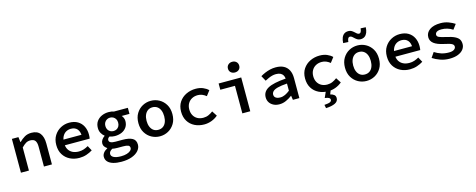

<svg xmlns="http://www.w3.org/2000/svg" viewBox="-37 -1598 6675 2693"><g transform="rotate(-15 3300.0 -251.5)"><path d="M82 0V-491H177L186 -417H190Q225 -453 267.5 -478Q310 -503 367 -503Q452 -503 492 -451Q532 -399 532 -304V0H416V-289Q416 -348 395 -376Q374 -404 324 -404Q288 -404 260 -387Q232 -370 198 -335V0Z M930 12Q855 12 794 -18.5Q733 -49 697 -106.5Q661 -164 661 -246Q661 -326 697 -383.5Q733 -441 791 -472Q849 -503 915 -503Q988 -503 1038.5 -473Q1089 -443 1115.5 -390.5Q1142 -338 1142 -270Q1142 -253 1140.5 -237.5Q1139 -222 1137 -212H744V-294H1063L1041 -268Q1041 -341 1008.5 -377.5Q976 -414 918 -414Q877 -414 844.5 -395Q812 -376 793 -338.5Q774 -301 774 -246Q774 -189 795.5 -152Q817 -115 855.5 -96Q894 -77 945 -77Q984 -77 1017 -88Q1050 -99 1083 -118L1122 -46Q1083 -21 1034 -4.5Q985 12 930 12Z M1486 217Q1418 217 1368 202.5Q1318 188 1290 159Q1262 130 1262 86Q1262 57 1282 30Q1302 3 1340 -17V-21Q1321 -33 1305.5 -52.5Q1290 -72 1290 -103Q1290 -127 1306 -152Q1322 -177 1349 -195V-199Q1323 -218 1304.5 -250.5Q1286 -283 1286 -326Q1286 -383 1314 -422.5Q1342 -462 1388 -482.5Q1434 -503 1488 -503Q1532 -503 1565 -491H1766V-403H1653Q1666 -389 1675.5 -367.5Q1685 -346 1685 -322Q1685 -268 1658.5 -230.5Q1632 -193 1588 -174Q1544 -155 1488 -155Q1471 -155 1451.5 -158.5Q1432 -162 1413 -169Q1398 -160 1390.5 -149Q1383 -138 1383 -123Q1383 -100 1406.5 -88.5Q1430 -77 1476 -77H1576Q1672 -77 1720.5 -49.5Q1769 -22 1769 43Q1769 91 1734.5 131Q1700 171 1636.5 194Q1573 217 1486 217ZM1488 -228Q1514 -228 1535 -239.5Q1556 -251 1568.5 -273Q1581 -295 1581 -326Q1581 -356 1568.5 -377.5Q1556 -399 1535 -411Q1514 -423 1488 -423Q1463 -423 1442 -411Q1421 -399 1408 -377.5Q1395 -356 1395 -326Q1395 -295 1408 -273Q1421 -251 1442 -239.5Q1463 -228 1488 -228ZM1500 141Q1548 141 1583.5 130Q1619 119 1638.5 101Q1658 83 1658 62Q1658 33 1633.5 23.5Q1609 14 1559 14H1481Q1457 14 1439 12Q1421 10 1406 7Q1380 22 1369 38Q1358 54 1358 71Q1358 104 1395 122.5Q1432 141 1500 141Z M2100 12Q2035 12 1979 -18.5Q1923 -49 1888 -106.5Q1853 -164 1853 -245Q1853 -327 1888 -384.5Q1923 -442 1979 -472.5Q2035 -503 2100 -503Q2165 -503 2221 -472.5Q2277 -442 2312 -384.5Q2347 -327 2347 -245Q2347 -164 2312 -106.5Q2277 -49 2221 -18.5Q2165 12 2100 12ZM2100 -82Q2140 -82 2169 -102Q2198 -122 2213 -159Q2228 -196 2228 -245Q2228 -294 2213 -331Q2198 -368 2169 -388.5Q2140 -409 2100 -409Q2060 -409 2031.5 -388.5Q2003 -368 1987.5 -331Q1972 -294 1972 -245Q1972 -196 1987.5 -159Q2003 -122 2031.5 -102Q2060 -82 2100 -82Z M2744 12Q2667 12 2605.5 -18.5Q2544 -49 2508.5 -106.5Q2473 -164 2473 -245Q2473 -327 2511.5 -384.5Q2550 -442 2614 -472.5Q2678 -503 2752 -503Q2812 -503 2858 -483.5Q2904 -464 2934 -434L2879 -362Q2850 -385 2820.5 -397Q2791 -409 2758 -409Q2709 -409 2671.5 -388.5Q2634 -368 2613 -331Q2592 -294 2592 -245Q2592 -196 2612.5 -159Q2633 -122 2669.5 -102Q2706 -82 2755 -82Q2797 -82 2832 -98Q2867 -114 2895 -136L2943 -62Q2901 -26 2849 -7Q2797 12 2744 12Z M3297 0V-400H3084V-491H3412V0ZM3346 -581Q3311 -581 3287.5 -602Q3264 -623 3264 -658Q3264 -693 3287.5 -714.5Q3311 -736 3346 -736Q3382 -736 3405 -714.5Q3428 -693 3428 -658Q3428 -623 3405 -602Q3382 -581 3346 -581Z M3835 12Q3787 12 3750 -6.5Q3713 -25 3692 -57Q3671 -89 3671 -132Q3671 -214 3749.5 -257.5Q3828 -301 4010 -314Q4008 -341 3995.5 -363Q3983 -385 3958 -397.5Q3933 -410 3893 -410Q3865 -410 3838 -403Q3811 -396 3784.5 -384Q3758 -372 3732 -358L3690 -435Q3720 -453 3756 -468.5Q3792 -484 3832 -493.5Q3872 -503 3914 -503Q3983 -503 4029.5 -478.5Q4076 -454 4100.5 -406.5Q4125 -359 4125 -291V0H4031L4022 -61H4019Q3980 -31 3932.5 -9.5Q3885 12 3835 12ZM3870 -78Q3907 -78 3941.5 -94.5Q3976 -111 4010 -138V-242Q3922 -236 3872 -222.5Q3822 -209 3802 -188Q3782 -167 3782 -141Q3782 -119 3794 -105Q3806 -91 3825.5 -84.5Q3845 -78 3870 -78Z M4544 12Q4467 12 4405.5 -18.5Q4344 -49 4308.5 -106.5Q4273 -164 4273 -245Q4273 -327 4311.5 -384.5Q4350 -442 4414 -472.5Q4478 -503 4552 -503Q4612 -503 4658 -483.5Q4704 -464 4734 -434L4679 -362Q4650 -385 4620.5 -397Q4591 -409 4558 -409Q4509 -409 4471.5 -388.5Q4434 -368 4413 -331Q4392 -294 4392 -245Q4392 -196 4412.5 -159Q4433 -122 4469.5 -102Q4506 -82 4555 -82Q4597 -82 4632 -98Q4667 -114 4695 -136L4743 -62Q4701 -26 4649 -7Q4597 12 4544 12ZM4450 233 4440 183Q4501 179 4523.5 168Q4546 157 4546 136Q4546 118 4529.5 107.5Q4513 97 4469 91L4514 -10H4584L4556 62Q4592 71 4611.5 87.5Q4631 104 4631 135Q4631 182 4583.5 205.5Q4536 229 4450 233Z M5100 12Q5035 12 4979 -18.5Q4923 -49 4888 -106.5Q4853 -164 4853 -245Q4853 -327 4888 -384.5Q4923 -442 4979 -472.5Q5035 -503 5100 -503Q5165 -503 5221 -472.5Q5277 -442 5312 -384.5Q5347 -327 5347 -245Q5347 -164 5312 -106.5Q5277 -49 5221 -18.5Q5165 12 5100 12ZM5100 -82Q5140 -82 5169 -102Q5198 -122 5213 -159Q5228 -196 5228 -245Q5228 -294 5213 -331Q5198 -368 5169 -388.5Q5140 -409 5100 -409Q5060 -409 5031.5 -388.5Q5003 -368 4987.5 -331Q4972 -294 4972 -245Q4972 -196 4987.5 -159Q5003 -122 5031.5 -102Q5060 -82 5100 -82ZM5169 -575Q5144 -575 5125 -586Q5106 -597 5090.5 -612Q5075 -627 5061.5 -638Q5048 -649 5033 -649Q5014 -649 5004.5 -632Q4995 -615 4992 -582L4918 -586Q4920 -632 4933 -664Q4946 -696 4970 -713Q4994 -730 5031 -730Q5057 -730 5075.5 -719Q5094 -708 5109.5 -693.5Q5125 -679 5139 -667.5Q5153 -656 5168 -656Q5186 -656 5195.5 -673.5Q5205 -691 5208 -723L5282 -719Q5280 -674 5267 -642Q5254 -610 5230 -592.5Q5206 -575 5169 -575Z M5730 12Q5655 12 5594 -18.5Q5533 -49 5497 -106.5Q5461 -164 5461 -246Q5461 -326 5497 -383.5Q5533 -441 5591 -472Q5649 -503 5715 -503Q5788 -503 5838.5 -473Q5889 -443 5915.5 -390.5Q5942 -338 5942 -270Q5942 -253 5940.5 -237.5Q5939 -222 5937 -212H5544V-294H5863L5841 -268Q5841 -341 5808.5 -377.5Q5776 -414 5718 -414Q5677 -414 5644.5 -395Q5612 -376 5593 -338.5Q5574 -301 5574 -246Q5574 -189 5595.5 -152Q5617 -115 5655.5 -96Q5694 -77 5745 -77Q5784 -77 5817 -88Q5850 -99 5883 -118L5922 -46Q5883 -21 5834 -4.5Q5785 12 5730 12Z M6303 12Q6234 12 6171 -10.5Q6108 -33 6062 -64L6112 -137Q6156 -108 6207 -91.5Q6258 -75 6318 -75Q6369 -75 6393.5 -92.5Q6418 -110 6418 -134Q6418 -146 6412.5 -156Q6407 -166 6393 -174.5Q6379 -183 6352 -191Q6325 -199 6282 -208Q6184 -229 6138 -265Q6092 -301 6092 -356Q6092 -421 6148.5 -462Q6205 -503 6308 -503Q6369 -503 6422.5 -483Q6476 -463 6513 -438L6460 -367Q6425 -391 6383 -403.5Q6341 -416 6298 -416Q6265 -416 6245.5 -409Q6226 -402 6216.5 -389.5Q6207 -377 6207 -362Q6207 -336 6237 -323Q6267 -310 6335 -295Q6414 -278 6457 -256.5Q6500 -235 6516.5 -207.5Q6533 -180 6533 -140Q6533 -98 6506.5 -63.5Q6480 -29 6429 -8.5Q6378 12 6303 12Z"/></g></svg>

Font: Source Code Pro SemiBold
Style: Regular
Weight: 600
Monospace: yes
Designer: Paul D. Hunt, Teo Tuominen
Foundry: Adobe Systems Incorporated
Version: Version 1.018;hotconv 1.0.116;makeotfexe 2.5.65601